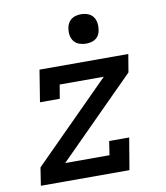

<svg xmlns="http://www.w3.org/2000/svg" viewBox="-84 -819 767 888"><g transform="rotate(-10 300.0 -374.5)"><path d="M36 0 49 -84 410 -446H203L192 -381H99L123 -530H540L526 -446L165 -84H373L383 -149H477L452 0ZM356 -611Q340 -611 324.5 -616.5Q309 -622 299.5 -634.5Q290 -647 287.5 -663.5Q285 -680 288 -697Q290 -708 296 -719Q302 -730 312 -737Q322 -744 333.5 -746.5Q345 -749 356 -749Q373 -749 388 -743.5Q403 -738 412.5 -725.5Q422 -713 424.5 -696.5Q427 -680 424 -663Q423 -652 417 -641Q411 -630 401 -623Q391 -616 379.5 -613.5Q368 -611 356 -611Z"/></g></svg>

Font: Iosevka Slab MdExObl
Style: Regular
Weight: 500
Width: 7
Italic angle: -9°
Monospace: yes
Designer: Belleve Invis
Foundry: Belleve Invis
Version: Version 11.1.1; ttfautohint (v1.8.3)